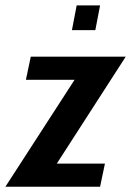

<svg xmlns="http://www.w3.org/2000/svg" viewBox="-50 -710 498 730"><path d="M-29.5 0 233.5 -406.5H48.5L67 -494.5H428L166 -88H349L330.5 0ZM223.5 -595.5 241.5 -689.5H330.5L312.5 -595.5Z"/></svg>

Font: Cabin Condensed SemiBold
Style: Italic
Weight: 600
Width: 3
Italic angle: -10°
Designer: Pablo Impallari
Foundry: Pablo Impallari. http://www.impallari.com Igino Marini. http://www.ikern.com
Version: Version 3.001; ttfautohint (v1.8.3)